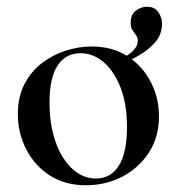

<svg xmlns="http://www.w3.org/2000/svg" viewBox="-20 -537 526 570"><path d="M235 13Q173 13 128 -16Q83 -45 58 -93.5Q33 -142 33 -198Q33 -250 53 -288Q73 -326 105.5 -350.5Q138 -375 176.5 -387Q215 -399 252 -399Q315 -399 360 -369Q405 -339 428.5 -292Q452 -245 452 -192Q452 -130 422 -84Q392 -38 343 -12.5Q294 13 235 13ZM265 -7Q309 -7 333 -45.5Q357 -84 357 -160Q357 -229 337.5 -278Q318 -327 287 -353Q256 -379 219 -379Q175 -379 151 -342.5Q127 -306 127 -233Q127 -167 145 -116Q163 -65 194.5 -36Q226 -7 265 -7ZM319 -338 315 -352Q389 -380 389 -416Q389 -426 384 -432.5Q379 -439 373.5 -447Q368 -455 368 -470Q368 -494 383.5 -505.5Q399 -517 416 -517Q439 -517 450 -501Q461 -485 461 -467Q461 -434 439.5 -410Q418 -386 385.5 -368.5Q353 -351 319 -338Z"/></svg>

Font: Cormorant Light SemiBold
Style: Regular
Weight: 600
Version: Version 4.000